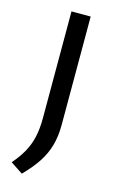

<svg xmlns="http://www.w3.org/2000/svg" viewBox="-115 -643 511 831"><g transform="rotate(15 141.0 -228.0)"><path d="M72 139 17 102.5Q45.5 69.5 63.2 37.8Q81 6 89.5 -31.2Q98 -68.5 98 -117V-595H184V-110Q184 -58.5 172.5 -17.5Q161 23.5 136.5 61Q112 98.5 72 139Z"/></g></svg>

Font: Encode Sans SC Expanded
Style: Regular
Weight: 400
Width: 7
Designer: Multiple Designers
Foundry: Impallari Type
Version: Version 3.002